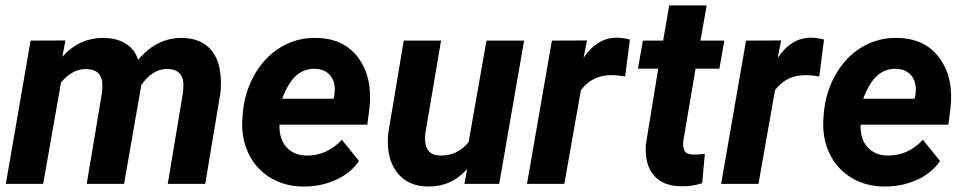

<svg xmlns="http://www.w3.org/2000/svg" viewBox="-20 -678 3557 708"><path d="M221.2 -528.8 210 -468.8Q273.9 -540 364.7 -538.1Q413.6 -537.1 445.8 -515.6Q478 -494.1 489.3 -457.5Q559.1 -540 653.3 -538.1Q726.1 -536.6 762.9 -488.3Q799.8 -439.9 793.9 -348.6L793 -336.4L736.8 0H598.6L654.8 -337.4Q656.7 -355.5 656.2 -371.1Q652.8 -422.4 597.7 -423.8Q541 -423.8 500.5 -363.3L499 -352.1L437.5 0H299.8L356 -336.4Q357.9 -354.5 357.4 -370.1Q354 -421.9 299.3 -423.3Q247.1 -424.8 205.1 -374L139.2 0H1.5L92.8 -528.3Z M1097.2 9.8Q1027.8 9.3 974.4 -24.2Q920.9 -57.6 894.5 -116Q868.2 -174.3 874 -244.6L875.5 -264.2Q882.8 -341.3 920.4 -405.8Q958 -470.2 1017.1 -505.1Q1076.2 -540 1147.9 -538.1Q1250 -536.1 1302.5 -463.1Q1355 -390.1 1342.3 -278.3L1334.5 -218.3H1010.7Q1008.8 -167 1035.6 -136.2Q1062.5 -105.5 1108.9 -104.5Q1184.1 -102.5 1240.7 -162.6L1303.7 -84.5Q1273.9 -39.6 1217.8 -14.4Q1161.6 10.7 1097.2 9.8ZM1141.1 -424.3Q1103 -425.3 1073.5 -400.4Q1043.9 -375.5 1020.5 -314H1210L1212.9 -326.7Q1215.8 -346.2 1213.4 -363.8Q1208.5 -392.1 1189.5 -408Q1170.4 -423.8 1141.1 -424.3Z M1702.6 -54.7Q1644 11.2 1557.1 9.8Q1481 8.8 1441.9 -44.9Q1402.8 -98.6 1411.6 -186.5L1468.8 -528.3H1606.4L1548.3 -185.1Q1546.4 -168.9 1547.9 -154.8Q1552.7 -106 1602.1 -104.5Q1666 -102.5 1708 -153.8L1773.9 -528.3H1912.6L1820.8 0H1692.4Z M2285.2 -396Q2256.8 -400.9 2238.8 -400.9Q2165 -402.8 2122.1 -345.7L2061 0H1923.3L2015.1 -528.3L2144.5 -528.8L2131.8 -464.4Q2181.6 -539.1 2254.9 -539.1Q2275.4 -539.1 2302.7 -532.2Z M2585.9 -658.2 2563 -528.3H2650.9L2632.8 -424.8H2544.9L2500 -160.2Q2497.1 -135.3 2503.9 -122.1Q2510.7 -108.9 2537.1 -107.9Q2544.9 -107.4 2579.1 -110.4L2569.3 -2.4Q2532.7 9.8 2490.2 8.8Q2422.4 7.8 2389.2 -33.7Q2356 -75.2 2361.8 -146L2407.2 -424.8H2332.5L2350.6 -528.3H2425.3L2447.8 -658.2Z M3001 -396Q2972.7 -400.9 2954.6 -400.9Q2880.9 -402.8 2837.9 -345.7L2776.9 0H2639.2L2731 -528.3L2860.4 -528.8L2847.7 -464.4Q2897.5 -539.1 2970.7 -539.1Q2991.2 -539.1 3018.6 -532.2Z M3239.7 9.8Q3170.4 9.3 3116.9 -24.2Q3063.5 -57.6 3037.1 -116Q3010.7 -174.3 3016.6 -244.6L3018.1 -264.2Q3025.4 -341.3 3063 -405.8Q3100.6 -470.2 3159.7 -505.1Q3218.8 -540 3290.5 -538.1Q3392.6 -536.1 3445.1 -463.1Q3497.6 -390.1 3484.9 -278.3L3477.1 -218.3H3153.3Q3151.4 -167 3178.2 -136.2Q3205.1 -105.5 3251.5 -104.5Q3326.7 -102.5 3383.3 -162.6L3446.3 -84.5Q3416.5 -39.6 3360.4 -14.4Q3304.2 10.7 3239.7 9.8ZM3283.7 -424.3Q3245.6 -425.3 3216.1 -400.4Q3186.5 -375.5 3163.1 -314H3352.5L3355.5 -326.7Q3358.4 -346.2 3356 -363.8Q3351.1 -392.1 3332 -408Q3313 -423.8 3283.7 -424.3Z"/></svg>

Font: RobotoInd
Style: Bold Italic
Weight: 700
Italic angle: -12°
Designer: Google
Version: Version 2.001150; 2014